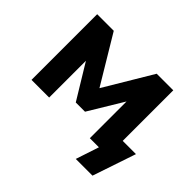

<svg xmlns="http://www.w3.org/2000/svg" viewBox="-140 -688 1015 1015"><g transform="rotate(45 367.0 -180.5)"><path d="M527 130 570 0H502V-113H734L652 130ZM66 0V-491H190L351 -223L511 -491H635V0H502V-316H527L385 -81H316L173 -316H198V0Z"/></g></svg>

Font: Nunito Sans 12pt ExtraBold
Style: Regular
Weight: 800
Designer: Vernon Adams
Foundry: Vernon Adams
Version: Version 3.101;gftools[0.9.27]